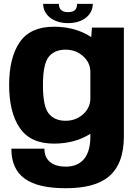

<svg xmlns="http://www.w3.org/2000/svg" viewBox="-20 -735 716 988"><path d="M318 233.5C506 233.5 617.5 166.5 617.5 -35.5V-593H453L449.5 -544C447.5 -545.5 445 -547 442.5 -548.5C390.5 -581 328.5 -597.5 257.5 -597.5C176.5 -597.5 118 -571 81.5 -518C45 -464.5 27 -391.5 27 -298C27 -204.5 45 -130.5 81.5 -77C118 -23 176.5 4 257.5 4C328.5 4 390.5 -12.5 442.5 -45C443.5 -45.5 444 -46 445 -46.5V-32C445 89 382.5 122.5 318.5 122.5C254.5 122.5 208.5 94 208.5 30H38.5C38.5 170 128.5 233.5 318 233.5ZM445 -368.5V-225.5C444 -194 431 -168 407 -146.5C382 -124.5 352 -113.5 317.5 -113.5C280.5 -113.5 251.5 -125.5 231.5 -150C211 -174 201 -223 201 -297C201 -370.5 211 -419 231.5 -443.5C251.5 -467.5 280.5 -479.5 317.5 -479.5C352 -479.5 382 -468.5 407 -446.5C431 -425 444 -399.5 445 -368.5ZM330 -616C410 -616 457.5 -660.5 457.5 -715H376.5C376.5 -688 364.5 -672.5 330 -672.5C298.5 -672.5 283 -687.5 283 -715H202C202 -660.5 251.5 -616 330 -616Z"/></svg>

Font: Anybody
Style: Bold
Weight: 700
Designer: Tyler Finck
Foundry: Etcetera Type Company
Version: Version 1.110